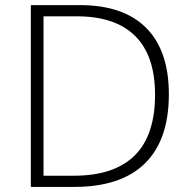

<svg xmlns="http://www.w3.org/2000/svg" viewBox="-20 -734 746 754"><path d="M101.1 0V-713.9H293.9Q464.8 -713.9 554 -624.5Q643.1 -535.2 643.1 -363.8Q643.1 -184.1 548.8 -92Q454.6 0 272 0ZM150.9 -43.9H269Q588.9 -43.9 588.9 -361.8Q588.9 -515.1 511 -592.5Q433.1 -669.9 282.2 -669.9H150.9Z"/></svg>

Font: Open Sans Light
Style: Regular
Weight: 300
Foundry: Ascender Corporation
Version: Version 1.10